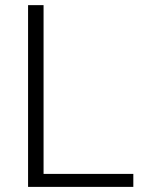

<svg xmlns="http://www.w3.org/2000/svg" viewBox="-20 -731 567 751"><path d="M89.8 0V-710.9H150.4V-50.8H501.5V0Z"/></svg>

Font: Roboto Light
Style: Regular
Weight: 300
Designer: Google
Version: Version 2.137; 2017